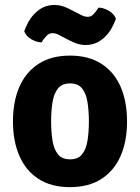

<svg xmlns="http://www.w3.org/2000/svg" viewBox="-20 -736 562 770"><path d="M489.5 -249Q489.5 -169.5 463.5 -110.2Q437.5 -51 386.5 -18.2Q335.5 14.5 260.5 14.5Q185.5 14.5 134.5 -18.5Q83.5 -51.5 57.8 -110.8Q32 -170 32 -249Q32 -329 58 -388.2Q84 -447.5 135 -480.2Q186 -513 260.5 -513Q336 -513 387 -480Q438 -447 463.8 -387.8Q489.5 -328.5 489.5 -249ZM185 -249Q185 -207 190.5 -172.5Q196 -138 212.2 -117.5Q228.5 -97 261 -97Q293.5 -97 309.5 -117.5Q325.5 -138 331 -172.5Q336.5 -207 336.5 -249Q336.5 -291 331 -325.8Q325.5 -360.5 309.5 -381Q293.5 -401.5 261 -401.5Q228.5 -401.5 212.2 -381Q196 -360.5 190.5 -325.8Q185 -291 185 -249ZM220.5 -593.5Q217 -596 208.5 -599.5Q200 -603 191 -603Q177 -603 168 -593.5Q159 -584 155 -579L146.5 -566Q126.5 -566.5 105.5 -578.8Q84.5 -591 77 -611L85 -630Q101.5 -668.5 130.8 -692.2Q160 -716 197.5 -716Q218 -716 234.8 -710Q251.5 -704 261 -698.5L301 -678Q305 -676 313.5 -672.2Q322 -668.5 331 -668.5Q345 -668.5 354 -678Q363 -687.5 366.5 -693L375.5 -705.5Q395.5 -705 416.5 -692.8Q437.5 -680.5 445 -660.5L437 -641.5Q420.5 -603 390.8 -579.2Q361 -555.5 324 -555.5Q305.5 -555.5 289.2 -561Q273 -566.5 260.5 -573Z"/></svg>

Font: Signika Negative
Style: Bold
Weight: 700
Designer: Anna Giedry
Foundry: Anna Giedry
Version: Version 2.001